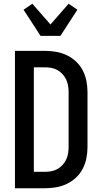

<svg xmlns="http://www.w3.org/2000/svg" viewBox="-20 -1007 540 1027"><path d="M60 0V-735H219Q249 -735 279 -730Q309 -725 336.5 -712Q364 -699 386 -678.5Q408 -658 422 -631.5Q436 -605 442 -575Q448 -545 448 -515V-220Q448 -190 442 -160Q436 -130 422 -103.5Q408 -77 386 -56.5Q364 -36 336.5 -23Q309 -10 279 -5Q249 0 219 0ZM161 -88H219Q237 -88 254 -91Q271 -94 286.5 -102.5Q302 -111 314 -124Q326 -137 333.5 -152.5Q341 -168 344 -185.5Q347 -203 347 -220V-515Q347 -532 344 -549.5Q341 -567 333.5 -582.5Q326 -598 314 -611Q302 -624 286.5 -632.5Q271 -641 254 -644Q237 -647 219 -647H161ZM197 -815 106 -955 153 -987 250 -876 347 -987 394 -955 303 -815Z"/></svg>

Font: Iosevka Term Semibold
Style: Regular
Weight: 600
Monospace: yes
Designer: Belleve Invis
Foundry: Belleve Invis
Version: Version 31.4.0